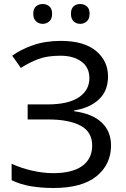

<svg xmlns="http://www.w3.org/2000/svg" viewBox="-20 -928 628 958"><path d="M519 -547Q519 -474 473 -431.5Q427 -389 350 -377V-373Q440 -361 487 -317Q534 -273 534 -202Q534 -108 462 -49Q390 10 246 10Q188 10 135.5 1.5Q83 -7 38 -29V-111Q85 -89 140.5 -76.5Q196 -64 245 -64Q341 -64 390.5 -100Q440 -136 440 -202Q440 -270 382 -301Q324 -332 220 -332H118V-407H215Q321 -407 373.5 -442.5Q426 -478 426 -538Q426 -592 386 -621Q346 -650 282 -650Q215 -650 170.5 -633Q126 -616 84 -589L41 -650Q83 -681 144.5 -702.5Q206 -724 283 -724Q399 -724 459 -674Q519 -624 519 -547ZM146 -859Q146 -885 160 -896.5Q174 -908 193 -908Q212 -908 226 -896.5Q240 -885 240 -859Q240 -834 226 -821.5Q212 -809 193 -809Q174 -809 160 -821.5Q146 -834 146 -859ZM334 -859Q334 -885 347.5 -896.5Q361 -908 380 -908Q399 -908 413 -896.5Q427 -885 427 -859Q427 -834 413 -821.5Q399 -809 380 -809Q361 -809 347.5 -821.5Q334 -834 334 -859Z"/></svg>

Font: Noto Sans
Style: Regular
Weight: 400
Designer: Monotype Design Team
Foundry: Monotype Imaging Inc.
Version: Version 2.007